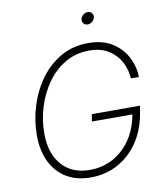

<svg xmlns="http://www.w3.org/2000/svg" viewBox="-97 -989 935 1080"><g transform="rotate(-10 370.0 -449.5)"><path d="M334.5 9.8Q253.4 9.8 195.6 -25.4Q137.7 -60.5 106.7 -124.8Q75.7 -189 75.7 -276.4Q75.7 -361.3 101.3 -443.4Q127 -525.4 175.3 -591.8Q223.6 -658.2 293 -697.8Q362.3 -737.3 449.2 -737.3Q532.2 -737.3 587.2 -702.1Q642.1 -667 669.7 -612.5Q697.3 -558.1 697.8 -500H652.3Q649.9 -548.8 626.7 -593.5Q603.5 -638.2 558.8 -666.5Q514.2 -694.8 447.8 -694.8Q371.1 -694.8 310.1 -658.7Q249 -622.6 206.3 -562.3Q163.6 -502 141.1 -428.2Q118.7 -354.5 118.7 -278.8Q118.7 -164.6 176.8 -98.6Q234.9 -32.7 335.9 -32.7Q409.2 -32.7 469.5 -65.4Q529.8 -98.1 570.3 -158Q610.8 -217.8 625.5 -298.8H394L400.9 -339.8H676.3L668.9 -297.9Q652.8 -204.1 606 -135Q559.1 -65.9 489.3 -28.1Q419.4 9.8 334.5 9.8ZM466.3 -840.8Q451.7 -840.8 443.1 -850.8Q434.6 -860.8 436.5 -875Q439 -889.2 450.9 -899.2Q462.9 -909.2 477.5 -909.2Q492.2 -909.2 500.7 -899.2Q509.3 -889.2 506.8 -875Q504.9 -860.8 492.7 -850.8Q480.5 -840.8 466.3 -840.8Z"/></g></svg>

Font: Inter Extra Light
Style: Italic
Weight: 200
Italic angle: -9.39999°
Designer: Rasmus Andersson
Foundry: rsms
Version: Version 4.000;git-3c8e0fc